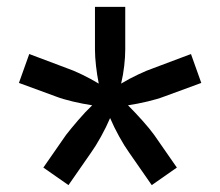

<svg xmlns="http://www.w3.org/2000/svg" viewBox="-20 -640 640 558"><path d="M179 -102 106 -153 172 -248Q186 -266 207 -290.5Q228 -315 248 -334Q221 -338 191.5 -345Q162 -352 144 -359L35 -399L65 -483L174 -442Q192 -436 218 -423.5Q244 -411 267 -397Q262 -422 259 -448.5Q256 -475 256 -496V-620H344V-496Q344 -475 341 -448.5Q338 -422 332 -397Q355 -411 381.5 -423.5Q408 -436 426 -442L535 -483L565 -399L456 -359Q438 -352 408.5 -345Q379 -338 352 -334Q372 -314 393.5 -290Q415 -266 428 -248L494 -153L421 -102L355 -197Q342 -215 326.5 -243Q311 -271 300 -297Q289 -271 273.5 -243Q258 -215 245 -197Z"/></svg>

Font: JetBrainsMono NFM Medium
Style: Regular
Weight: 500
Monospace: yes
Designer: Philipp Nurullin, Konstantin Bulenkov
Foundry: JetBrains
Version: Version 2.304; ttfautohint (v1.8.4.7-5d5b);Nerd Fonts 3.3.0